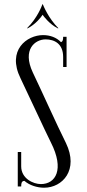

<svg xmlns="http://www.w3.org/2000/svg" viewBox="-20 -871 405 897"><path d="M110 -739C148 -759 173 -792 179 -802C186 -792 211 -759 249 -739H253C206 -786 183 -844 180 -851H178C176 -844 154 -786 106 -739ZM76 -505C125 -403 187 -267 218 -205C282 -79 240 -11 171 -11C135 -11 79 -37 79 -94V-161H63V0H79C79 -16 81 -25 94 -26C118 -5 154 6 186 6C272 6 349 -77 288 -203C243 -293 179 -437 133 -533C83 -640 144 -687 193 -687C234 -687 275 -667 275 -605V-558H291V-699H275C275 -684 273 -677 265 -674C244 -696 214 -707 181 -707C106 -707 11 -637 76 -505Z"/></svg>

Font: Emberly
Style: Regular
Weight: 400
Designer: Rajesh Rajput
Foundry: Rajesh Rajput
Version: Version 1.000